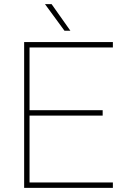

<svg xmlns="http://www.w3.org/2000/svg" viewBox="-20 -916 609 936"><path d="M480.5 -352.5H124V-26.4H530.3V0H97.7V-710.9H530.3V-684.6H124V-378.9H480.5ZM323.2 -766.1H294.4L199.2 -896H231.4Z"/></svg>

Font: RobotoDraft Thin
Style: Regular
Weight: 250
Version: Version 2.001153; 2014